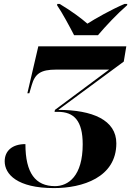

<svg xmlns="http://www.w3.org/2000/svg" viewBox="-20 -951 676 982"><path d="M359 -771H481C522 -819 577 -878 630 -924L631 -931H617C547 -901 468 -856 427 -830C396 -857 347 -894 285 -931H273L272 -924C296 -890 339 -810 359 -771ZM256 11C401 11 575 -43 575 -218C575 -337 453 -389 278 -389L613 -636L626 -714H176L120 -474H130L142 -515C159 -574 188 -595 267 -595H538L261 -389L259 -379H276C359 -379 403 -333 403 -213C403 -50 329 1 261 1C162 1 110 -65 110 -214C42 -214 4 -179 4 -126C4 -60 68 11 256 11Z"/></svg>

Font: Noto Serif Display ExtraBold
Style: Italic
Weight: 800
Italic angle: -12°
Designer: Monotype Design Team
Foundry: Monotype Imaging Inc.
Version: Version 2.009